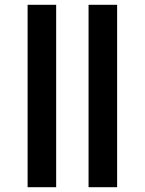

<svg xmlns="http://www.w3.org/2000/svg" viewBox="-20 -780 603 800"><path d="M95 0H214V-760H95ZM349 0H468V-760H349Z"/></svg>

Font: Noto Sans Mono SemiCondensed ExtraBold
Style: Regular
Weight: 800
Width: 4
Designer: Monotype Design Team
Foundry: Monotype Imaging Inc.
Version: Version 2.014